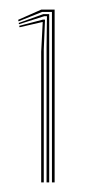

<svg xmlns="http://www.w3.org/2000/svg" viewBox="-20 -820 184 400"><path d="M88.2 -440V-795.2H68L18.5 -775.5L18 -778.8L66 -800H93.8V-440ZM65.8 -440V-712.2L69 -774H67.8L20.8 -763.2L20 -766.2L69.5 -779.2H73.8L71.2 -716.8V-440ZM77 -440V-721.2L77.8 -786.2H72L19.5 -769.5L19 -772.2L70 -790.5H82.5V-725.8V-440Z"/></svg>

Font: Big Shoulders Inline Text Thin Thin
Style: Regular
Weight: 250
Version: Version 2.002